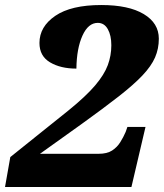

<svg xmlns="http://www.w3.org/2000/svg" viewBox="-33 -744 652 764"><path d="M-13 0 8 -119 240 -305Q309 -361 345.5 -404Q382 -447 396 -485Q410 -523 410 -564Q410 -603 396 -628Q382 -653 356 -653Q318 -653 295 -602Q272 -551 271 -471Q208 -471 166 -496Q124 -521 124 -573Q124 -638 187 -681Q250 -724 370 -724Q479 -724 539 -688Q599 -652 599 -590Q599 -550 584 -515.5Q569 -481 534 -444Q499 -407 439.5 -360.5Q380 -314 291 -250L126 -132H359Q393 -132 413 -145Q433 -158 445.5 -178Q458 -198 467 -219L474 -239H546L490 0Z"/></svg>

Font: Noto Serif Black
Style: Italic
Weight: 900
Italic angle: -12°
Designer: Monotype Design Team
Foundry: Monotype Imaging Inc.
Version: Version 2.013